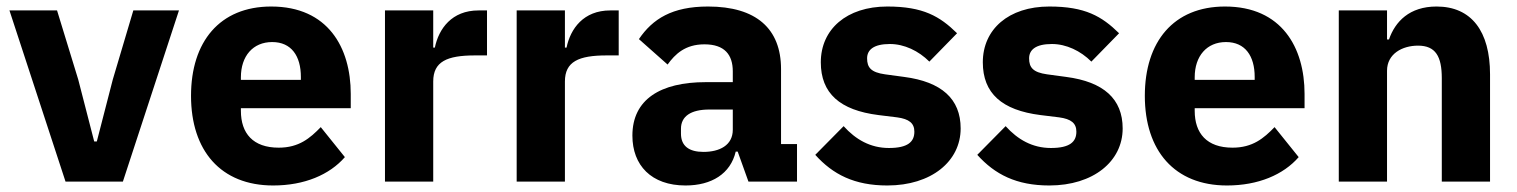

<svg xmlns="http://www.w3.org/2000/svg" viewBox="-20 -557 4654 589"><path d="M181 0H357L529 -525H389L326 -313L277 -123H269L220 -313L155 -525H9Z M818 12C914 12 991 -21 1038 -75L964 -167C931 -133 897 -104 835 -104C756 -104 719 -148 719 -217V-225H1056V-269C1056 -411 986 -537 812 -537C654 -537 566 -429 566 -263C566 -95 657 12 818 12ZM815 -428C874 -428 903 -385 903 -321V-312H719V-320C719 -385 756 -428 815 -428Z M1161 0H1309V-307C1309 -368 1351 -387 1437 -387H1474V-525H1448C1366 -525 1326 -469 1314 -411H1309V-525H1161Z M1565 0H1713V-307C1713 -368 1755 -387 1841 -387H1878V-525H1852C1770 -525 1730 -469 1718 -411H1713V-525H1565Z M2276 0H2425V-115H2376V-345C2376 -469 2300 -537 2152 -537C2042 -537 1982 -499 1940 -437L2028 -359C2051 -391 2082 -421 2141 -421C2203 -421 2228 -389 2228 -338V-305H2145C2006 -305 1920 -252 1920 -141C1920 -50 1978 12 2083 12C2163 12 2221 -24 2237 -92H2243ZM2138 -91C2094 -91 2069 -109 2069 -147V-162C2069 -200 2099 -221 2156 -221H2228V-159C2228 -111 2187 -91 2138 -91Z M2702 12C2837 12 2927 -62 2927 -163C2927 -254 2868 -306 2754 -321L2695 -329C2652 -335 2640 -350 2640 -378C2640 -404 2660 -422 2710 -422C2754 -422 2798 -401 2831 -368L2916 -455C2863 -507 2812 -537 2702 -537C2577 -537 2498 -467 2498 -366C2498 -271 2556 -219 2675 -204L2732 -197C2769 -192 2785 -179 2785 -153C2785 -122 2765 -103 2707 -103C2650 -103 2605 -129 2568 -170L2481 -82C2535 -22 2601 12 2702 12Z M3199 12C3334 12 3424 -62 3424 -163C3424 -254 3365 -306 3251 -321L3192 -329C3149 -335 3137 -350 3137 -378C3137 -404 3157 -422 3207 -422C3251 -422 3295 -401 3328 -368L3413 -455C3360 -507 3309 -537 3199 -537C3074 -537 2995 -467 2995 -366C2995 -271 3053 -219 3172 -204L3229 -197C3266 -192 3282 -179 3282 -153C3282 -122 3262 -103 3204 -103C3147 -103 3102 -129 3065 -170L2978 -82C3032 -22 3098 12 3199 12Z M3744 12C3840 12 3917 -21 3964 -75L3890 -167C3857 -133 3823 -104 3761 -104C3682 -104 3645 -148 3645 -217V-225H3982V-269C3982 -411 3912 -537 3738 -537C3580 -537 3492 -429 3492 -263C3492 -95 3583 12 3744 12ZM3741 -428C3800 -428 3829 -385 3829 -321V-312H3645V-320C3645 -385 3682 -428 3741 -428Z M4087 0H4235V-340C4235 -392 4282 -417 4330 -417C4384 -417 4403 -384 4403 -317V0H4551V-329C4551 -461 4494 -537 4387 -537C4304 -537 4260 -491 4241 -436H4235V-525H4087Z"/></svg>

Font: Braiins Sans
Style: Bold
Weight: 700
Designer: Mike Abbink, Paul van der Laan, Pieter van Rosmalen, Jiri Chlebus, Lubos Buracinsky
Foundry: Bold Monday, Sudetype
Version: Version 1.000;hotconv 1.0.109;makeotfexe 2.5.65596